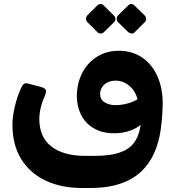

<svg xmlns="http://www.w3.org/2000/svg" viewBox="-20 -718 880 957"><path d="M387 219Q285 219 207 182Q129 145 85.5 74.5Q42 4 42 -97Q42 -136 53.5 -185.5Q65 -235 84 -277Q91 -293 99 -299.5Q107 -306 126 -300L186 -284Q204 -279 208 -270Q212 -261 204 -242Q190 -210 183 -181Q176 -152 176 -125Q176 -34 236.5 12.5Q297 59 406 59H450Q525 59 572 44Q619 29 644.5 -2Q670 -33 679 -83Q688 -133 686 -203L791 -205Q790 -138 781.5 -75Q773 -12 750 41.5Q727 95 686.5 134.5Q646 174 582.5 196.5Q519 219 429 219ZM670 -200Q663 -255 630 -285.5Q597 -316 557 -316Q532 -316 514.5 -306.5Q497 -297 488 -282Q479 -267 479 -250Q479 -222 501.5 -208Q524 -194 555 -194Q598 -194 636.5 -209Q675 -224 691 -244L702 -121Q682 -88 636 -69.5Q590 -51 534 -54Q481 -57 442.5 -81.5Q404 -106 383.5 -147Q363 -188 363 -240Q363 -284 377 -324.5Q391 -365 417.5 -396Q444 -427 483 -446Q522 -465 572 -465Q637 -465 686 -433Q735 -401 763 -341.5Q791 -282 791 -199ZM497 -557Q491 -551 481.5 -551Q472 -551 465 -558L415 -608Q409 -615 408.5 -624Q408 -633 415 -641L465 -691Q472 -698 481 -698Q490 -698 497 -691L547 -641Q555 -634 555.5 -624Q556 -614 548 -607ZM651 -557Q644 -550 635 -551Q626 -552 619 -558L568 -608Q562 -615 562 -624.5Q562 -634 568 -641L619 -691Q626 -698 634.5 -698Q643 -698 650 -691L701 -641Q708 -634 708.5 -624.5Q709 -615 701 -607Z"/></svg>

Font: Rubik
Style: Bold Italic
Weight: 700
Italic angle: -12°
Designer: Hubert and Fischer
Foundry: Hubert and Fischer
Version: Version 2.300;gftools[0.9.30]